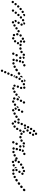

<svg xmlns="http://www.w3.org/2000/svg" viewBox="1787 -2425 906 4576"><g transform="rotate(90 2240.0 -137.0)"><path d="M15 -11Q6 -18 -5 -15Q-16 -13 -23 -4V-3Q-29 6 -27 18Q-25 29 -15 35Q-6 41 6 39Q17 37 23 27Q30 17 27 6Q25 -5 15 -11ZM221 -15Q212 -22 200 -21Q189 -19 182 -10V-9Q175 0 177 11Q178 22 188 29Q197 36 208 34Q219 33 226 23Q233 14 232 3Q230 -9 221 -15ZM511 4Q511 -2 508 -7Q505 -11 501 -15Q497 -18 491 -20Q486 -21 481 -21H480Q469 -19 462 -10Q455 -1 456 10Q457 15 459 20Q462 25 466 28Q471 32 476 33Q481 35 487 34Q498 33 505 24Q513 15 511 4ZM586 -24Q587 -29 586 -34Q585 -40 582 -44Q578 -49 574 -52Q569 -55 564 -56Q559 -57 553 -56Q548 -55 543 -52Q538 -49 535 -44Q532 -40 531 -34Q530 -29 531 -24Q532 -18 535 -14Q542 -4 553 -2Q564 0 573 -6H574Q578 -9 581 -14Q584 -18 586 -24ZM68 -77Q59 -84 48 -83Q37 -82 30 -73L29 -72Q22 -64 23 -52Q24 -41 33 -34Q42 -26 53 -28Q64 -29 72 -37V-38Q79 -47 78 -58Q77 -69 68 -77ZM431 -41Q428 -46 427 -51Q427 -57 428 -62Q432 -73 442 -79Q452 -84 462 -81Q468 -80 472 -76Q476 -73 479 -68Q482 -63 482 -58Q483 -52 481 -47Q481 -46 480 -45Q480 -44 480 -43Q479 -43 478 -43Q468 -42 460 -37Q453 -33 447 -28Q447 -28 447 -28Q447 -28 447 -28Q442 -29 437 -33Q433 -36 431 -41ZM283 -62Q282 -68 280 -73Q277 -77 273 -81Q264 -88 252 -87Q241 -85 234 -77V-76Q227 -67 228 -56Q229 -45 238 -38Q247 -30 258 -32Q269 -33 277 -42Q280 -46 282 -52Q283 -57 283 -62ZM650 -93Q646 -97 642 -100Q637 -103 632 -104Q626 -105 621 -104Q616 -103 611 -100V-99Q602 -93 600 -82Q598 -70 604 -61Q607 -56 612 -54Q616 -51 622 -50Q627 -49 633 -50Q638 -51 642 -54H643Q652 -61 654 -72Q656 -83 650 -93ZM134 -119Q134 -124 131 -129Q129 -134 125 -138Q117 -146 106 -146Q94 -145 86 -137Q78 -128 78 -117Q79 -106 87 -98Q91 -94 96 -92Q101 -90 106 -90Q112 -90 117 -93Q122 -95 126 -99Q130 -103 132 -108Q134 -113 134 -119ZM337 -125Q336 -130 334 -135Q332 -140 328 -144Q319 -151 308 -151Q296 -150 289 -141H288Q285 -137 283 -132Q281 -127 282 -121Q282 -116 284 -111Q287 -106 291 -102Q299 -95 310 -95Q322 -96 329 -104L330 -105Q333 -109 335 -114Q337 -119 337 -125ZM480 -104Q489 -98 500 -100Q511 -102 518 -112Q524 -122 522 -133Q520 -144 510 -150Q501 -157 489 -154Q478 -152 472 -143V-142Q465 -133 468 -121Q470 -110 480 -104ZM188 -194Q181 -202 169 -203Q158 -204 149 -197V-196Q140 -189 139 -178Q138 -166 146 -158Q153 -149 164 -148Q176 -147 184 -155H185Q193 -162 194 -174Q195 -185 188 -194ZM388 -202Q384 -206 379 -208Q374 -210 368 -210Q363 -211 358 -209Q353 -207 349 -203H348Q340 -195 340 -184Q339 -172 347 -164Q351 -160 356 -158Q361 -155 366 -155Q372 -155 377 -157Q382 -159 386 -162V-163Q395 -171 395 -182Q395 -193 388 -202ZM512 -191Q513 -185 517 -181Q520 -177 525 -174Q535 -169 546 -172Q557 -175 562 -185V-186Q565 -190 565 -196Q566 -201 564 -207Q563 -212 559 -216Q556 -220 551 -223Q541 -228 530 -225Q519 -222 514 -212V-211Q511 -207 511 -201Q510 -196 512 -191ZM259 -238Q254 -248 243 -251Q232 -254 222 -248H221Q211 -243 208 -232Q205 -221 211 -211Q216 -201 227 -198Q238 -195 248 -200L249 -201Q259 -206 262 -217Q265 -228 259 -238ZM460 -228Q461 -233 460 -238Q460 -244 457 -248Q451 -258 440 -261Q429 -264 419 -258L418 -257Q414 -255 411 -250Q407 -246 406 -241Q405 -235 406 -230Q406 -224 409 -220Q415 -210 426 -207Q437 -205 447 -210V-211Q452 -213 455 -218Q459 -222 460 -228ZM284 -252Q283 -263 289 -272Q296 -282 307 -283L308 -284Q319 -285 328 -279Q338 -272 339 -261Q340 -258 340 -256Q340 -254 339 -251Q330 -250 322 -246Q312 -241 306 -233Q304 -232 303 -230Q301 -231 299 -232Q297 -233 296 -234Q291 -237 288 -242Q285 -246 284 -252ZM514 -284H515Q520 -283 525 -280Q530 -278 533 -274Q537 -270 538 -264Q540 -259 539 -254Q539 -252 539 -251Q539 -250 539 -249Q531 -249 524 -247Q514 -244 506 -237Q503 -234 500 -231Q492 -235 488 -242Q483 -250 484 -259Q485 -270 494 -277Q503 -285 514 -284Z M893 -6Q891 -11 888 -16Q885 -20 880 -23Q875 -25 870 -26Q864 -27 859 -25H858Q847 -22 841 -12Q836 -2 839 9Q840 14 843 18Q847 23 852 25Q856 28 862 29Q867 29 872 28H873Q884 25 890 15Q896 5 893 -6ZM807 3Q811 -1 813 -6Q815 -11 815 -16Q816 -22 814 -27Q812 -32 808 -36H807Q799 -45 788 -45Q777 -45 768 -37Q760 -29 760 -18Q760 -7 767 2H768Q776 11 787 11Q799 11 807 3ZM955 -63Q952 -67 946 -69Q941 -71 936 -71Q930 -71 925 -69Q920 -67 917 -63L916 -62Q908 -54 908 -43Q908 -31 917 -23Q921 -19 926 -17Q931 -15 936 -15Q942 -16 947 -18Q952 -20 956 -24V-25Q964 -33 964 -44Q964 -55 955 -63ZM655 -73Q656 -78 655 -83Q653 -89 650 -93Q644 -103 633 -105Q621 -107 612 -100H611Q607 -96 604 -92Q601 -87 600 -82Q599 -77 600 -71Q601 -66 604 -61Q608 -57 612 -54Q617 -51 622 -50Q627 -49 633 -50Q638 -51 643 -54V-55Q648 -58 651 -63Q654 -67 655 -73ZM765 -68Q776 -67 785 -74Q794 -81 796 -92V-93Q797 -104 790 -113Q783 -122 772 -124Q761 -125 752 -118Q743 -111 741 -100V-99Q740 -88 746 -79Q753 -70 765 -68ZM1006 -126Q1004 -127 1001 -128Q992 -133 985 -141Q985 -141 984 -141Q981 -142 978 -141Q974 -141 971 -139Q966 -137 962 -133Q958 -129 956 -124V-123Q952 -113 956 -102Q961 -92 971 -88Q976 -86 982 -86Q987 -86 992 -88Q997 -90 1001 -94Q1005 -98 1007 -103V-104Q1010 -109 1009 -115Q1009 -121 1006 -126ZM718 -143Q712 -152 701 -154Q689 -156 680 -149L679 -148Q670 -142 668 -131Q666 -119 673 -110Q676 -106 681 -103Q686 -100 691 -99Q696 -98 702 -99Q707 -101 711 -104H712Q721 -111 723 -122Q725 -134 718 -143ZM1108 -144Q1119 -144 1127 -152Q1135 -160 1135 -171Q1135 -182 1127 -190Q1119 -198 1108 -199H1107Q1095 -199 1087 -190Q1079 -182 1079 -171Q1079 -166 1081 -161Q1083 -155 1087 -152Q1091 -148 1096 -146Q1101 -144 1107 -144ZM1051 -172Q1052 -183 1044 -192Q1037 -200 1025 -201H1024Q1019 -201 1014 -200Q1009 -198 1004 -194Q1000 -191 998 -186Q995 -181 995 -175Q995 -170 997 -165Q998 -160 1002 -155Q1005 -151 1010 -149Q1015 -147 1021 -146H1022Q1033 -145 1042 -153Q1050 -160 1051 -172ZM782 -151Q792 -145 803 -147Q814 -150 820 -159L821 -160Q827 -170 824 -181Q822 -192 812 -198Q803 -204 792 -202Q780 -199 774 -190V-189Q768 -179 770 -168Q773 -157 782 -151ZM955 -161Q959 -164 962 -168Q966 -173 967 -178Q969 -189 963 -199Q957 -209 946 -211H945Q940 -212 934 -212Q929 -211 924 -208Q920 -205 917 -200Q913 -196 912 -190Q910 -179 916 -170Q922 -160 933 -158L934 -157Q939 -156 945 -157Q950 -158 955 -161ZM855 -209Q859 -205 864 -203Q869 -201 874 -201Q886 -201 894 -208Q902 -216 903 -228Q903 -233 901 -238Q899 -243 896 -247Q892 -252 887 -254Q882 -256 877 -257Q871 -257 866 -255Q861 -253 857 -250Q853 -246 850 -241Q848 -236 848 -231Q848 -230 848 -229Q847 -224 849 -218Q851 -213 855 -209ZM915 -259Q915 -260 916 -262Q916 -264 916 -265Q919 -276 929 -282Q939 -287 950 -284H951Q962 -281 968 -271Q973 -262 970 -251Q969 -245 966 -241Q962 -237 957 -234Q957 -233 956 -233Q955 -233 954 -232Q952 -233 951 -233H950Q941 -235 931 -234Q931 -234 930 -234Q929 -234 927 -235Q926 -236 924 -238Q924 -241 923 -245Q920 -252 915 -259Z M1220 25Q1225 27 1230 27Q1236 28 1241 26Q1246 24 1250 20Q1254 16 1256 11L1257 10Q1262 -1 1258 -11Q1254 -22 1243 -27Q1238 -29 1233 -29Q1227 -29 1222 -27Q1217 -26 1213 -22Q1209 -18 1207 -13L1206 -11Q1201 -1 1205 10Q1209 20 1220 25ZM1490 -11Q1489 -16 1486 -20Q1483 -25 1478 -28Q1474 -31 1468 -32Q1463 -33 1457 -32L1456 -31Q1445 -29 1439 -20Q1433 -10 1435 1Q1436 6 1439 11Q1442 15 1447 18Q1451 21 1457 22Q1462 23 1468 22H1469Q1480 20 1486 10Q1492 1 1490 -11ZM1403 7Q1406 2 1407 -3Q1408 -8 1406 -14Q1405 -19 1402 -23Q1399 -28 1394 -31Q1385 -37 1373 -35Q1362 -33 1356 -24Q1353 -19 1352 -14Q1350 -8 1351 -3Q1352 2 1355 7Q1358 11 1363 15Q1364 15 1365 16Q1375 22 1386 19Q1397 17 1403 7ZM1569 -25Q1571 -30 1571 -35Q1570 -41 1568 -46Q1563 -56 1552 -59Q1541 -63 1531 -58H1530Q1525 -55 1521 -51Q1518 -47 1516 -42Q1514 -37 1514 -31Q1515 -26 1517 -21Q1522 -11 1533 -7Q1544 -3 1554 -8L1555 -9Q1560 -11 1564 -15Q1567 -19 1569 -25ZM1643 -72Q1644 -78 1643 -83Q1642 -88 1638 -93Q1635 -97 1631 -100Q1626 -103 1621 -104Q1615 -105 1610 -104Q1605 -103 1600 -99H1599Q1590 -92 1588 -81Q1586 -70 1593 -61Q1599 -51 1610 -49Q1622 -47 1631 -54L1632 -55Q1636 -58 1639 -62Q1642 -67 1643 -72ZM1241 -69Q1243 -64 1247 -60Q1251 -56 1255 -54Q1266 -49 1277 -53Q1287 -57 1292 -68L1293 -70Q1295 -75 1295 -80Q1296 -86 1294 -91Q1292 -96 1288 -100Q1284 -104 1279 -106Q1269 -111 1258 -107Q1248 -103 1243 -92L1242 -90Q1240 -85 1239 -80Q1239 -74 1241 -69ZM1368 -95V-97Q1370 -102 1374 -105Q1378 -109 1384 -111Q1389 -113 1394 -113Q1400 -113 1405 -110Q1415 -106 1419 -95Q1423 -84 1418 -74V-73Q1416 -68 1412 -64Q1408 -60 1402 -58Q1399 -57 1396 -57Q1393 -56 1390 -57Q1390 -57 1390 -57Q1388 -57 1386 -58Q1385 -58 1383 -58Q1382 -59 1381 -59Q1371 -64 1367 -74Q1363 -85 1368 -95ZM1434 -144Q1442 -153 1441 -164Q1440 -175 1431 -183Q1430 -183 1429 -184Q1420 -191 1408 -189Q1397 -188 1390 -179Q1383 -170 1385 -158Q1387 -147 1396 -140Q1400 -137 1405 -135Q1410 -134 1416 -134Q1421 -135 1426 -137Q1431 -140 1434 -144ZM1357 -173Q1355 -184 1346 -191Q1336 -197 1325 -195H1324Q1313 -192 1306 -183Q1300 -174 1302 -162Q1304 -151 1314 -145Q1323 -139 1334 -141H1336Q1347 -143 1353 -153Q1359 -162 1357 -173ZM1138 -171Q1138 -183 1130 -191Q1122 -199 1110 -199L1108 -198Q1096 -198 1088 -190Q1080 -182 1081 -171Q1081 -159 1089 -151Q1097 -143 1108 -144H1111Q1122 -144 1130 -152Q1138 -160 1138 -171ZM1214 -214Q1208 -223 1196 -225Q1185 -227 1176 -220L1174 -219Q1170 -216 1167 -211Q1164 -206 1163 -201Q1162 -196 1163 -190Q1164 -185 1167 -180Q1174 -171 1185 -169Q1196 -167 1206 -174L1208 -175Q1217 -182 1219 -193Q1221 -204 1214 -214ZM1444 -201Q1444 -201 1444 -201Q1444 -201 1444 -201L1445 -202Q1456 -207 1459 -218Q1463 -228 1458 -239Q1452 -249 1442 -252Q1431 -256 1421 -251L1419 -250Q1409 -245 1406 -234Q1402 -223 1407 -213Q1407 -213 1408 -213Q1408 -212 1408 -212Q1417 -213 1425 -211Q1435 -208 1442 -202Q1443 -202 1444 -201ZM1302 -241Q1302 -241 1302 -242Q1301 -253 1309 -262Q1316 -270 1328 -271Q1339 -271 1348 -263Q1356 -256 1357 -244Q1357 -243 1357 -241Q1357 -240 1357 -239Q1357 -239 1357 -238Q1355 -238 1352 -238Q1343 -237 1334 -232H1333Q1325 -228 1318 -220Q1317 -219 1316 -217Q1309 -221 1305 -227Q1302 -233 1302 -241ZM1273 -229Q1272 -229 1272 -228Q1262 -222 1251 -225Q1240 -227 1234 -237Q1228 -247 1230 -258Q1233 -269 1243 -275Q1244 -276 1245 -276Q1255 -282 1266 -279Q1277 -276 1283 -267Q1283 -266 1284 -266Q1284 -265 1284 -265Q1283 -262 1282 -259Q1279 -250 1279 -241Q1279 -238 1280 -234Q1278 -233 1277 -231Q1275 -230 1273 -229ZM1482 -273Q1480 -267 1480 -262Q1481 -256 1483 -252Q1488 -241 1499 -238Q1510 -234 1520 -239L1521 -240Q1532 -245 1535 -256Q1539 -267 1534 -277Q1528 -287 1518 -291Q1507 -294 1497 -289L1495 -288Q1491 -286 1487 -282Q1483 -278 1482 -273Z M1612 278Q1614 283 1618 287Q1622 291 1627 293Q1637 298 1648 294Q1658 290 1663 279Q1665 274 1666 269Q1666 263 1664 258Q1662 253 1658 249Q1654 245 1649 243Q1644 241 1639 240Q1633 240 1628 242Q1623 244 1619 248Q1615 252 1613 257Q1611 262 1611 267Q1610 273 1612 278ZM1661 217Q1666 220 1671 220Q1677 220 1682 218Q1687 216 1691 212Q1695 208 1697 203Q1702 193 1698 182Q1694 171 1683 167Q1678 165 1673 164Q1667 164 1662 166Q1657 168 1653 172Q1649 176 1647 181Q1642 191 1646 202Q1650 213 1661 217ZM1680 126Q1682 131 1686 135Q1690 139 1695 141Q1705 146 1716 142Q1726 138 1731 127Q1736 117 1732 106Q1728 95 1717 91Q1707 86 1696 90Q1686 94 1681 105Q1679 110 1678 115Q1678 121 1680 126ZM1729 65Q1739 70 1750 66Q1760 62 1765 51Q1770 41 1766 30Q1762 19 1751 15Q1746 12 1741 12Q1735 12 1730 14Q1725 16 1721 20Q1717 24 1715 29Q1710 39 1714 50Q1718 61 1729 65ZM2083 15Q2086 11 2088 5Q2089 0 2089 -5Q2087 -17 2078 -24Q2069 -31 2058 -29Q2052 -29 2047 -26Q2043 -23 2039 -19Q2036 -15 2034 -9Q2033 -4 2034 1Q2035 13 2044 20Q2053 27 2064 25H2065Q2070 25 2075 22Q2080 19 2083 15ZM2163 -43Q2157 -53 2146 -56Q2135 -59 2126 -53H2125Q2120 -50 2117 -45Q2114 -41 2113 -36Q2111 -30 2112 -25Q2113 -20 2116 -15Q2118 -10 2123 -7Q2127 -4 2133 -2Q2138 -1 2143 -2Q2149 -3 2153 -5L2154 -6Q2164 -11 2166 -22Q2169 -34 2163 -43ZM1968 -29Q1968 -35 1970 -40Q1972 -45 1976 -49Q1980 -53 1985 -55Q1990 -57 1996 -57Q2006 -57 2013 -51Q2021 -44 2023 -34Q2022 -34 2022 -33Q2015 -25 2013 -15Q2012 -10 2011 -6Q2008 -4 2004 -3Q2000 -2 1996 -2Q1985 -1 1977 -9Q1969 -17 1968 -29ZM1763 -11Q1773 -6 1784 -10Q1794 -14 1799 -25Q1799 -26 1800 -26Q1800 -27 1800 -28Q1796 -27 1792 -27Q1783 -27 1774 -30Q1765 -34 1758 -40Q1753 -45 1750 -50Q1750 -49 1749 -49Q1749 -48 1749 -48V-47Q1744 -37 1748 -26Q1752 -15 1763 -11ZM2235 -72Q2236 -78 2235 -83Q2234 -88 2230 -93Q2224 -102 2213 -104Q2201 -106 2192 -99Q2187 -96 2184 -91Q2181 -87 2181 -81Q2180 -76 2181 -71Q2182 -65 2185 -61Q2192 -52 2203 -50Q2214 -48 2223 -54L2224 -55Q2228 -58 2231 -62Q2234 -67 2235 -72ZM1646 -98Q1643 -103 1639 -106Q1634 -108 1629 -109Q1623 -110 1618 -109Q1613 -108 1608 -105L1600 -100Q1591 -93 1589 -82Q1587 -71 1593 -61Q1597 -57 1601 -54Q1606 -51 1611 -50Q1616 -49 1622 -50Q1627 -51 1632 -54L1639 -60Q1649 -66 1651 -78Q1653 -89 1646 -98ZM1802 -103Q1791 -107 1781 -103Q1771 -98 1767 -87H1766Q1764 -82 1765 -76Q1765 -71 1767 -66Q1769 -61 1773 -57Q1777 -53 1782 -51Q1793 -47 1803 -52Q1814 -56 1818 -67V-68Q1822 -78 1817 -89Q1813 -99 1802 -103ZM2007 -84Q2012 -82 2018 -82Q2023 -82 2028 -84Q2033 -86 2037 -90Q2041 -94 2043 -99V-100Q2047 -110 2043 -121Q2038 -131 2027 -135Q2022 -137 2017 -137Q2011 -137 2006 -135Q2001 -133 1998 -129Q1994 -125 1992 -120V-119Q1988 -109 1992 -98Q1997 -88 2007 -84ZM1731 -154Q1725 -164 1713 -166Q1702 -168 1693 -162L1685 -157Q1675 -151 1673 -139Q1671 -128 1677 -119Q1680 -114 1685 -111Q1689 -108 1694 -107Q1700 -106 1705 -107Q1711 -108 1715 -111L1723 -116Q1733 -122 1735 -134Q1737 -145 1731 -154ZM1846 -174Q1837 -180 1826 -178Q1814 -176 1808 -167V-166Q1801 -157 1803 -146Q1806 -135 1815 -128Q1819 -125 1825 -124Q1830 -123 1836 -124Q1841 -125 1846 -128Q1850 -131 1853 -135V-136Q1860 -145 1858 -156Q1856 -168 1846 -174ZM2039 -161Q2049 -158 2060 -163Q2070 -168 2073 -179H2074Q2077 -190 2072 -200Q2067 -210 2056 -214Q2045 -217 2035 -212Q2025 -207 2021 -196Q2018 -185 2023 -175Q2028 -165 2039 -161ZM1789 -179Q1791 -181 1792 -183Q1792 -187 1792 -190Q1792 -200 1796 -208V-209Q1799 -215 1803 -220Q1797 -223 1790 -222Q1783 -222 1777 -218L1769 -212Q1760 -206 1758 -195Q1756 -184 1762 -174Q1765 -169 1771 -166Q1776 -163 1782 -162Q1784 -171 1789 -179ZM1904 -191V-192Q1913 -199 1914 -210Q1915 -221 1908 -230Q1901 -239 1889 -240Q1878 -241 1869 -234Q1860 -227 1859 -215Q1858 -204 1865 -195Q1872 -186 1884 -185Q1895 -184 1904 -191ZM1985 -262Q1981 -273 1971 -278Q1961 -283 1950 -279Q1939 -276 1934 -265Q1929 -255 1933 -244Q1934 -239 1938 -235Q1941 -231 1946 -229Q1951 -226 1957 -226Q1962 -225 1967 -227H1968Q1979 -231 1984 -241Q1989 -251 1985 -262ZM2032 -236V-237Q2021 -240 2016 -250Q2011 -261 2015 -271Q2018 -282 2028 -287Q2039 -292 2049 -289H2050Q2061 -285 2066 -275Q2071 -265 2067 -254Q2065 -248 2062 -244Q2058 -240 2052 -237Q2048 -238 2045 -238Q2039 -237 2034 -236Q2034 -236 2033 -236Q2033 -236 2032 -236ZM1851 -275V-276Q1856 -286 1866 -290Q1877 -294 1887 -290Q1892 -287 1896 -283Q1900 -279 1902 -274Q1903 -271 1903 -267Q1904 -264 1903 -260Q1898 -262 1892 -263Q1881 -264 1871 -260Q1862 -258 1855 -252V-251Q1854 -250 1853 -249Q1849 -255 1848 -262Q1848 -269 1851 -275Z M2607 -5Q2606 -11 2603 -15Q2600 -20 2595 -22Q2590 -25 2585 -26Q2580 -27 2574 -26L2572 -25Q2561 -23 2555 -13Q2549 -3 2552 8Q2553 13 2557 18Q2560 22 2565 25Q2569 28 2575 29Q2580 29 2585 28H2587Q2598 25 2604 15Q2610 6 2607 -5ZM2398 14Q2400 9 2401 3Q2402 -2 2400 -7Q2397 -18 2386 -24Q2376 -29 2366 -26L2364 -25Q2359 -23 2354 -20Q2350 -17 2348 -12Q2345 -7 2344 -1Q2344 4 2346 9Q2349 20 2359 25Q2369 31 2380 27H2382Q2387 25 2391 22Q2395 18 2398 14ZM2285 2Q2281 -1 2277 -5Q2274 -10 2273 -15Q2272 -16 2272 -18Q2269 -29 2276 -39Q2282 -48 2293 -51Q2304 -53 2314 -47Q2323 -40 2326 -29Q2326 -29 2326 -29Q2326 -27 2326 -24Q2327 -22 2327 -20Q2324 -14 2323 -8Q2320 -3 2316 0Q2311 3 2306 5Q2301 6 2295 5Q2290 5 2285 2ZM2684 -45Q2682 -50 2678 -53Q2674 -57 2668 -58Q2663 -60 2658 -60Q2652 -59 2647 -57L2646 -56Q2636 -51 2632 -40Q2629 -29 2634 -19Q2636 -14 2641 -10Q2645 -7 2650 -5Q2655 -3 2661 -4Q2666 -4 2671 -7L2673 -8Q2683 -13 2686 -24Q2690 -35 2684 -45ZM2475 -38Q2476 -44 2475 -49Q2473 -54 2470 -59Q2463 -68 2452 -69Q2440 -71 2431 -64L2430 -63Q2425 -60 2423 -55Q2420 -50 2419 -45Q2418 -39 2420 -34Q2421 -29 2425 -24Q2432 -15 2443 -14Q2454 -12 2463 -19L2465 -20Q2469 -24 2472 -28Q2474 -33 2475 -38ZM2520 -39Q2517 -43 2516 -49Q2515 -54 2516 -59V-61Q2518 -72 2528 -78Q2538 -85 2549 -82Q2554 -81 2559 -78Q2563 -75 2566 -70Q2569 -66 2570 -60Q2571 -55 2570 -50V-48Q2570 -48 2570 -48Q2570 -48 2570 -48Q2569 -48 2569 -48L2567 -47Q2558 -45 2550 -40Q2543 -34 2537 -27Q2537 -27 2537 -27Q2537 -27 2537 -27Q2532 -28 2527 -31Q2523 -34 2520 -39ZM2757 -92Q2750 -101 2739 -103Q2728 -105 2718 -99L2717 -98Q2712 -95 2709 -90Q2706 -85 2705 -80Q2704 -75 2706 -69Q2707 -64 2710 -60Q2713 -55 2718 -52Q2722 -49 2728 -48Q2733 -47 2738 -48Q2744 -49 2748 -53L2750 -54Q2759 -60 2761 -71Q2763 -83 2757 -92ZM2236 -73Q2237 -78 2235 -84Q2234 -89 2231 -94Q2225 -103 2213 -105Q2202 -107 2193 -101L2191 -100Q2187 -97 2184 -92Q2181 -87 2180 -82Q2179 -77 2180 -71Q2181 -66 2184 -61Q2191 -52 2202 -50Q2213 -48 2223 -54L2224 -55Q2229 -58 2232 -63Q2235 -68 2236 -73ZM2484 -98Q2484 -103 2486 -108Q2488 -113 2492 -117L2494 -119Q2499 -124 2507 -126Q2515 -127 2523 -124Q2523 -121 2525 -117Q2527 -110 2532 -104Q2523 -102 2516 -97Q2507 -92 2501 -83Q2499 -79 2497 -74Q2495 -75 2494 -76Q2493 -77 2492 -78Q2488 -82 2486 -87Q2484 -92 2484 -98ZM2307 -80Q2317 -75 2328 -80Q2338 -84 2342 -95L2343 -97Q2345 -102 2345 -107Q2345 -113 2343 -118Q2341 -123 2337 -126Q2333 -130 2328 -132Q2317 -137 2307 -132Q2296 -128 2292 -117L2291 -115Q2287 -105 2292 -94Q2296 -84 2307 -80ZM2295 -151Q2287 -158 2277 -158Q2267 -158 2259 -151L2258 -150Q2249 -143 2248 -132Q2247 -120 2254 -112Q2257 -109 2260 -106Q2263 -104 2267 -103Q2267 -104 2267 -105Q2267 -115 2271 -124V-125Q2275 -134 2281 -141Q2287 -147 2295 -151ZM2560 -110Q2570 -105 2581 -109Q2592 -113 2597 -123V-125Q2600 -130 2600 -135Q2600 -140 2598 -146Q2596 -151 2593 -155Q2589 -159 2584 -161Q2574 -166 2563 -162Q2552 -158 2548 -148L2547 -146Q2542 -136 2546 -125Q2550 -114 2560 -110ZM2341 -159Q2351 -153 2362 -157Q2373 -160 2378 -170L2379 -172Q2384 -182 2381 -193Q2377 -204 2367 -209Q2357 -214 2346 -211Q2335 -208 2330 -197L2329 -196Q2324 -186 2327 -175Q2331 -164 2341 -159ZM2586 -206Q2586 -200 2589 -196Q2592 -191 2597 -188Q2606 -181 2617 -183Q2628 -185 2635 -194L2636 -195Q2639 -200 2641 -205Q2642 -210 2641 -216Q2640 -221 2637 -226Q2634 -231 2630 -234Q2621 -240 2610 -239Q2598 -237 2592 -228L2591 -226Q2587 -222 2586 -216Q2585 -211 2586 -206ZM2410 -278Q2401 -285 2390 -283Q2379 -281 2372 -272L2371 -270Q2368 -266 2366 -261Q2365 -255 2366 -250Q2367 -245 2370 -240Q2373 -235 2377 -232Q2386 -225 2398 -227Q2409 -229 2416 -238L2417 -240Q2423 -249 2421 -260Q2420 -272 2410 -278Z M2924 5Q2923 -1 2920 -5Q2917 -10 2912 -13Q2908 -16 2902 -17Q2897 -18 2892 -17H2891Q2880 -14 2873 -5Q2867 4 2869 16Q2870 21 2873 26Q2876 30 2881 33Q2885 36 2891 37Q2896 38 2902 37Q2914 35 2920 25Q2926 16 2924 5ZM2997 -30Q2997 -35 2995 -40Q2993 -46 2990 -50Q2986 -54 2981 -56Q2976 -59 2971 -59Q2965 -59 2960 -58Q2955 -56 2951 -52H2950Q2942 -44 2941 -33Q2940 -21 2948 -13Q2952 -9 2956 -6Q2961 -4 2967 -4Q2972 -3 2977 -5Q2983 -7 2987 -10V-11Q2991 -15 2994 -19Q2996 -24 2997 -30ZM2824 -47Q2825 -59 2834 -66Q2843 -73 2854 -72Q2865 -71 2872 -62Q2880 -53 2879 -42L2878 -41Q2878 -40 2878 -39Q2878 -37 2878 -36Q2873 -34 2869 -32Q2860 -26 2855 -18Q2854 -17 2854 -16Q2853 -16 2851 -16Q2850 -16 2848 -16Q2837 -18 2830 -26Q2823 -35 2824 -47ZM2757 -93Q2751 -103 2739 -105Q2728 -107 2719 -100H2718Q2709 -93 2707 -82Q2705 -71 2711 -61Q2718 -52 2729 -50Q2740 -48 2750 -54V-55Q2760 -61 2762 -73Q2764 -84 2757 -93ZM3051 -100Q3050 -105 3048 -110Q3045 -114 3040 -117Q3031 -124 3020 -122Q3008 -120 3002 -110H3001Q2998 -105 2997 -100Q2996 -95 2997 -89Q2998 -84 3001 -79Q3004 -75 3008 -71Q3018 -65 3029 -67Q3040 -69 3047 -78V-79Q3050 -83 3051 -89Q3052 -94 3051 -100ZM2865 -99Q2876 -94 2886 -99Q2897 -104 2901 -114V-115Q2905 -126 2901 -136Q2896 -147 2885 -151Q2875 -155 2864 -150Q2854 -145 2850 -135L2849 -134Q2845 -123 2850 -113Q2855 -103 2865 -99ZM2819 -104Q2809 -97 2798 -99Q2787 -100 2780 -110Q2774 -119 2775 -130Q2777 -141 2786 -148H2787Q2791 -152 2797 -153Q2802 -154 2807 -153Q2813 -153 2817 -150Q2822 -147 2825 -142Q2826 -142 2826 -141Q2827 -140 2827 -139Q2825 -132 2825 -124Q2825 -118 2827 -112Q2825 -110 2823 -108Q2822 -106 2819 -104ZM3076 -193Q3066 -198 3055 -194Q3045 -190 3040 -179V-178Q3035 -168 3039 -157Q3043 -147 3054 -142Q3064 -138 3075 -142Q3085 -146 3090 -156V-157Q3095 -167 3091 -178Q3087 -189 3076 -193ZM3239 -151Q3243 -155 3245 -160Q3247 -165 3247 -171Q3247 -182 3239 -190Q3231 -198 3220 -199H3219Q3208 -199 3200 -191Q3191 -183 3191 -171Q3191 -160 3199 -152Q3207 -144 3219 -144H3220Q3225 -143 3230 -146Q3235 -148 3239 -151ZM3163 -179Q3166 -184 3167 -189Q3169 -195 3168 -200Q3167 -205 3164 -210Q3161 -215 3157 -218H3156Q3147 -225 3136 -223Q3125 -222 3118 -212Q3115 -208 3113 -203Q3112 -197 3113 -192Q3114 -186 3117 -182Q3119 -177 3124 -174L3125 -173Q3134 -167 3145 -168Q3156 -170 3163 -179ZM2896 -177Q2907 -172 2917 -176Q2928 -180 2933 -191Q2938 -202 2934 -212Q2929 -223 2919 -228Q2909 -232 2898 -228Q2887 -224 2883 -214L2882 -213Q2878 -203 2882 -192Q2886 -181 2896 -177ZM3068 -233Q3066 -237 3065 -243Q3064 -248 3065 -253L3066 -254Q3067 -260 3070 -264Q3073 -268 3078 -271Q3083 -274 3088 -275Q3094 -276 3099 -274Q3104 -273 3109 -270Q3113 -266 3116 -262Q3119 -257 3119 -252Q3120 -247 3119 -241Q3116 -240 3113 -238Q3105 -233 3100 -226Q3098 -223 3096 -220Q3093 -219 3091 -219Q3088 -219 3085 -220Q3080 -221 3076 -225Q3071 -228 3068 -233ZM2917 -269Q2919 -264 2923 -260Q2926 -256 2931 -253Q2936 -251 2942 -250Q2947 -250 2952 -252Q2957 -254 2961 -257Q2966 -261 2968 -266Q2971 -271 2971 -277Q2972 -282 2970 -287Q2968 -293 2964 -297Q2961 -301 2956 -303Q2946 -308 2935 -305Q2924 -301 2919 -291V-290Q2916 -285 2916 -280Q2916 -274 2917 -269ZM3015 -306Q3019 -304 3022 -301Q3029 -292 3028 -281Q3028 -270 3019 -262H3018Q3012 -256 3004 -255Q2996 -254 2989 -257Q2993 -265 2994 -274Q2994 -285 2991 -295Q2990 -299 2988 -303Q2992 -303 2996 -304Q3002 -306 3008 -309Q3012 -308 3015 -306ZM3082 -359Q3074 -367 3063 -367Q3051 -368 3043 -360V-359Q3035 -351 3035 -340Q3034 -328 3042 -320Q3050 -312 3062 -312Q3073 -312 3081 -320H3082Q3090 -328 3090 -340Q3090 -351 3082 -359ZM2956 -345Q2957 -340 2961 -335Q2964 -331 2969 -328Q2979 -323 2990 -326Q3001 -329 3006 -339L3007 -340Q3012 -350 3009 -361Q3006 -372 2996 -377Q2986 -383 2975 -380Q2964 -376 2959 -366H2958Q2956 -361 2955 -356Q2954 -350 2956 -345ZM3137 -423Q3128 -430 3117 -429Q3105 -428 3098 -419Q3090 -410 3092 -398Q3093 -387 3102 -380Q3111 -373 3122 -374Q3133 -375 3140 -384L3141 -385Q3148 -393 3147 -405Q3146 -416 3137 -423ZM3010 -402Q3020 -396 3031 -398Q3042 -401 3048 -410L3049 -411Q3055 -421 3052 -432Q3050 -443 3040 -449Q3030 -455 3019 -453Q3008 -450 3002 -440Q2995 -430 2998 -419Q3001 -408 3010 -402ZM3172 -499Q3171 -500 3170 -500Q3168 -500 3167 -500Q3161 -496 3154 -494Q3149 -493 3143 -492Q3141 -490 3140 -488Q3138 -485 3137 -482Q3133 -471 3138 -461Q3143 -450 3154 -446Q3165 -443 3175 -448Q3185 -453 3189 -463V-464Q3193 -475 3188 -485Q3183 -495 3172 -499ZM3056 -472Q3065 -465 3076 -466Q3087 -468 3094 -476L3095 -477Q3098 -481 3100 -486Q3102 -492 3101 -497Q3101 -503 3098 -507Q3095 -512 3091 -516Q3082 -523 3071 -522Q3060 -521 3052 -512V-511Q3045 -502 3046 -491Q3047 -480 3056 -472ZM3121 -563Q3117 -559 3114 -554Q3112 -549 3111 -544Q3111 -533 3118 -524Q3126 -516 3137 -515Q3137 -515 3137 -515Q3143 -514 3148 -516Q3153 -518 3157 -521Q3161 -525 3164 -529Q3167 -534 3167 -540Q3168 -551 3161 -560Q3154 -569 3142 -570Q3141 -570 3141 -570Q3135 -570 3130 -568Q3125 -567 3121 -563Z M3332 25Q3337 27 3342 27Q3348 28 3353 26Q3358 24 3362 20Q3366 16 3368 11L3369 10Q3374 -1 3370 -11Q3366 -22 3355 -27Q3350 -29 3345 -29Q3339 -29 3334 -27Q3329 -26 3325 -22Q3321 -18 3319 -13L3318 -11Q3313 -1 3317 10Q3321 20 3332 25ZM3602 -11Q3601 -16 3598 -20Q3595 -25 3590 -28Q3586 -31 3580 -32Q3575 -33 3569 -32L3568 -31Q3557 -29 3551 -20Q3545 -10 3547 1Q3548 6 3551 11Q3554 15 3559 18Q3563 21 3569 22Q3574 23 3580 22H3581Q3592 20 3598 10Q3604 1 3602 -11ZM3515 7Q3518 2 3519 -3Q3520 -8 3518 -14Q3517 -19 3514 -23Q3511 -28 3506 -31Q3497 -37 3485 -35Q3474 -33 3468 -24Q3465 -19 3464 -14Q3462 -8 3463 -3Q3464 2 3467 7Q3470 11 3475 15Q3476 15 3477 16Q3487 22 3498 19Q3509 17 3515 7ZM3681 -25Q3683 -30 3683 -35Q3682 -41 3680 -46Q3675 -56 3664 -59Q3653 -63 3643 -58H3642Q3637 -55 3633 -51Q3630 -47 3628 -42Q3626 -37 3626 -31Q3627 -26 3629 -21Q3634 -11 3645 -7Q3656 -3 3666 -8L3667 -9Q3672 -11 3676 -15Q3679 -19 3681 -25ZM3755 -72Q3756 -78 3755 -83Q3754 -88 3750 -93Q3747 -97 3743 -100Q3738 -103 3733 -104Q3727 -105 3722 -104Q3717 -103 3712 -99H3711Q3702 -92 3700 -81Q3698 -70 3705 -61Q3711 -51 3722 -49Q3734 -47 3743 -54L3744 -55Q3748 -58 3751 -62Q3754 -67 3755 -72ZM3353 -69Q3355 -64 3359 -60Q3363 -56 3367 -54Q3378 -49 3389 -53Q3399 -57 3404 -68L3405 -70Q3407 -75 3407 -80Q3408 -86 3406 -91Q3404 -96 3400 -100Q3396 -104 3391 -106Q3381 -111 3370 -107Q3360 -103 3355 -92L3354 -90Q3352 -85 3351 -80Q3351 -74 3353 -69ZM3480 -95V-97Q3482 -102 3486 -105Q3490 -109 3496 -111Q3501 -113 3506 -113Q3512 -113 3517 -110Q3527 -106 3531 -95Q3535 -84 3530 -74V-73Q3528 -68 3524 -64Q3520 -60 3514 -58Q3511 -57 3508 -57Q3505 -56 3502 -57Q3502 -57 3502 -57Q3500 -57 3498 -58Q3497 -58 3495 -58Q3494 -59 3493 -59Q3483 -64 3479 -74Q3475 -85 3480 -95ZM3546 -144Q3554 -153 3553 -164Q3552 -175 3543 -183Q3542 -183 3541 -184Q3532 -191 3520 -189Q3509 -188 3502 -179Q3495 -170 3497 -158Q3499 -147 3508 -140Q3512 -137 3517 -135Q3522 -134 3528 -134Q3533 -135 3538 -137Q3543 -140 3546 -144ZM3469 -173Q3467 -184 3458 -191Q3448 -197 3437 -195H3436Q3425 -192 3418 -183Q3412 -174 3414 -162Q3416 -151 3426 -145Q3435 -139 3446 -141H3448Q3459 -143 3465 -153Q3471 -162 3469 -173ZM3250 -171Q3250 -183 3242 -191Q3234 -199 3222 -199L3220 -198Q3208 -198 3200 -190Q3192 -182 3193 -171Q3193 -159 3201 -151Q3209 -143 3220 -144H3223Q3234 -144 3242 -152Q3250 -160 3250 -171ZM3326 -214Q3320 -223 3308 -225Q3297 -227 3288 -220L3286 -219Q3282 -216 3279 -211Q3276 -206 3275 -201Q3274 -196 3275 -190Q3276 -185 3279 -180Q3286 -171 3297 -169Q3308 -167 3318 -174L3320 -175Q3329 -182 3331 -193Q3333 -204 3326 -214ZM3556 -201Q3556 -201 3556 -201Q3556 -201 3556 -201L3557 -202Q3568 -207 3571 -218Q3575 -228 3570 -239Q3564 -249 3554 -252Q3543 -256 3533 -251L3531 -250Q3521 -245 3518 -234Q3514 -223 3519 -213Q3519 -213 3520 -213Q3520 -212 3520 -212Q3529 -213 3537 -211Q3547 -208 3554 -202Q3555 -202 3556 -201ZM3414 -241Q3414 -241 3414 -242Q3413 -253 3421 -262Q3428 -270 3440 -271Q3451 -271 3460 -263Q3468 -256 3469 -244Q3469 -243 3469 -241Q3469 -240 3469 -239Q3469 -239 3469 -238Q3467 -238 3464 -238Q3455 -237 3446 -232H3445Q3437 -228 3430 -220Q3429 -219 3428 -217Q3421 -221 3417 -227Q3414 -233 3414 -241ZM3385 -229Q3384 -229 3384 -228Q3374 -222 3363 -225Q3352 -227 3346 -237Q3340 -247 3342 -258Q3345 -269 3355 -275Q3356 -276 3357 -276Q3367 -282 3378 -279Q3389 -276 3395 -267Q3395 -266 3396 -266Q3396 -265 3396 -265Q3395 -262 3394 -259Q3391 -250 3391 -241Q3391 -238 3392 -234Q3390 -233 3389 -231Q3387 -230 3385 -229ZM3594 -273Q3592 -267 3592 -262Q3593 -256 3595 -252Q3600 -241 3611 -238Q3622 -234 3632 -239L3633 -240Q3644 -245 3647 -256Q3651 -267 3646 -277Q3640 -287 3630 -291Q3619 -294 3609 -289L3607 -288Q3603 -286 3599 -282Q3595 -278 3594 -273Z M3838 10Q3840 -2 3833 -11Q3825 -19 3814 -21H3813Q3808 -21 3803 -20Q3797 -18 3793 -15Q3789 -11 3786 -6Q3784 -2 3783 4Q3782 15 3789 24Q3796 33 3807 34H3808Q3820 35 3828 28Q3837 21 3838 10ZM4034 11Q4036 6 4037 0Q4037 -5 4036 -10Q4034 -16 4030 -20Q4027 -24 4022 -26Q4022 -27 4022 -27Q4017 -29 4011 -30Q4006 -30 4001 -29Q3995 -27 3991 -24Q3987 -20 3984 -15Q3982 -10 3981 -5Q3981 0 3982 6Q3984 11 3987 15Q3991 19 3996 22Q3996 22 3997 23Q4007 28 4018 24Q4029 21 4034 11ZM4116 10Q4118 5 4119 0Q4120 -6 4118 -11Q4115 -22 4105 -27Q4095 -33 4084 -30Q4078 -28 4074 -25Q4070 -22 4067 -17Q4064 -12 4064 -7Q4063 -1 4065 4Q4068 15 4077 21Q4087 26 4098 23H4099Q4104 22 4109 18Q4113 15 4116 10ZM3917 -23Q3915 -28 3910 -32Q3906 -35 3901 -37Q3896 -39 3890 -38Q3885 -38 3880 -36L3879 -35Q3874 -33 3871 -29Q3867 -25 3865 -20Q3864 -14 3864 -9Q3864 -3 3867 1Q3869 6 3873 10Q3878 14 3883 15Q3888 17 3893 17Q3899 16 3904 14Q3915 9 3918 -2Q3922 -13 3917 -23ZM4195 -46Q4192 -51 4188 -55Q4184 -59 4179 -60Q4174 -62 4168 -62Q4163 -61 4158 -59H4157Q4147 -54 4143 -43Q4140 -32 4145 -22Q4147 -17 4151 -13Q4155 -10 4160 -8Q4166 -6 4171 -6Q4177 -7 4181 -9L4182 -10Q4192 -15 4196 -25Q4200 -36 4195 -46ZM3753 -40Q3750 -45 3749 -50Q3748 -55 3749 -61V-62Q3751 -73 3761 -79Q3770 -86 3781 -84Q3792 -82 3799 -72Q3805 -63 3803 -52V-51Q3803 -49 3802 -46Q3801 -44 3800 -42Q3798 -42 3797 -41Q3787 -39 3779 -32Q3777 -30 3775 -28Q3774 -28 3773 -29Q3772 -29 3771 -29Q3766 -30 3761 -33Q3757 -36 3753 -40ZM3933 -60Q3934 -65 3936 -70Q3939 -75 3943 -79Q3946 -81 3949 -83Q3951 -84 3954 -85Q3954 -83 3954 -80Q3953 -70 3956 -60Q3960 -50 3967 -42Q3969 -39 3973 -37Q3970 -34 3968 -31Q3960 -29 3953 -32Q3945 -34 3940 -40Q3936 -44 3935 -49Q3933 -55 3933 -60ZM4270 -72Q4271 -77 4269 -83Q4268 -88 4265 -92Q4259 -102 4247 -104Q4236 -106 4227 -99H4226Q4217 -92 4215 -81Q4213 -70 4219 -61Q4223 -56 4227 -53Q4232 -50 4237 -49Q4243 -48 4248 -49Q4253 -51 4258 -54Q4263 -57 4266 -62Q4269 -67 4270 -72ZM3747 -98Q3745 -100 3741 -102Q3737 -104 3734 -105Q3728 -106 3723 -104Q3717 -103 3713 -100H3712Q3703 -93 3701 -82Q3699 -71 3705 -61Q3709 -56 3715 -53Q3720 -50 3726 -50Q3725 -57 3727 -65V-66Q3729 -75 3734 -83Q3739 -92 3747 -98ZM3979 -88V-89Q3982 -94 3986 -97Q3990 -101 3995 -103Q4000 -105 4006 -104Q4011 -104 4016 -102Q4021 -99 4024 -95Q4028 -91 4030 -86Q4032 -81 4031 -75Q4031 -70 4029 -65L4028 -64Q4026 -60 4023 -57Q4020 -54 4016 -52Q4015 -52 4014 -52Q4004 -53 3994 -50Q3994 -50 3993 -51Q3992 -51 3991 -51Q3981 -56 3978 -67Q3974 -78 3979 -88ZM3795 -109Q3800 -106 3805 -104Q3810 -103 3815 -103Q3821 -104 3826 -106Q3831 -109 3834 -113L3835 -114Q3842 -123 3841 -134Q3839 -145 3831 -153Q3826 -156 3821 -158Q3816 -159 3810 -159Q3805 -158 3800 -155Q3795 -153 3792 -149L3791 -148Q3784 -139 3785 -128Q3786 -116 3795 -109ZM4020 -143Q4021 -137 4024 -133Q4027 -128 4032 -125Q4036 -122 4042 -121Q4047 -120 4052 -121Q4058 -122 4062 -125Q4067 -128 4070 -133V-134Q4077 -143 4074 -154Q4072 -165 4063 -172Q4053 -178 4042 -176Q4031 -174 4025 -164L4024 -163Q4021 -159 4020 -153Q4019 -148 4020 -143ZM3852 -171Q3859 -162 3870 -160Q3881 -158 3891 -165Q3900 -172 3902 -183Q3904 -194 3898 -204Q3891 -213 3880 -215Q3869 -217 3859 -210Q3849 -203 3847 -192Q3846 -181 3852 -171ZM4066 -212Q4068 -207 4071 -202Q4074 -198 4079 -195Q4088 -189 4099 -192Q4111 -195 4116 -205H4117Q4120 -210 4121 -215Q4121 -221 4120 -226Q4119 -231 4115 -236Q4112 -240 4108 -243Q4103 -246 4097 -247Q4092 -247 4087 -246Q4081 -245 4077 -242Q4073 -238 4070 -234L4069 -233Q4067 -228 4066 -223Q4065 -217 4066 -212ZM3922 -218Q3927 -207 3938 -203Q3949 -199 3959 -204H3960Q3970 -209 3974 -220Q3978 -230 3973 -241Q3969 -251 3958 -255Q3947 -259 3937 -254H3936Q3926 -249 3922 -239Q3918 -228 3922 -218ZM4032 -228 4031 -227Q4026 -227 4021 -228Q4015 -229 4011 -233Q4007 -236 4004 -241Q4001 -245 4000 -251Q3999 -262 4005 -271Q4012 -280 4023 -282H4024Q4036 -284 4045 -277Q4054 -270 4055 -259Q4056 -257 4056 -256Q4056 -254 4056 -252Q4053 -249 4050 -245Q4047 -239 4045 -233Q4042 -231 4039 -229Q4036 -228 4032 -228Z M4272 -96Q4269 -101 4264 -104Q4259 -106 4254 -107Q4249 -108 4243 -107Q4238 -106 4234 -103L4227 -98Q4223 -95 4220 -90Q4217 -86 4216 -80Q4215 -75 4216 -70Q4217 -64 4221 -60Q4227 -50 4238 -49Q4250 -47 4259 -53L4265 -58Q4275 -64 4277 -76Q4278 -87 4272 -96ZM4357 -133Q4357 -139 4356 -144Q4355 -149 4352 -154Q4345 -163 4334 -165Q4322 -166 4313 -160L4307 -155Q4298 -148 4296 -137Q4294 -126 4301 -117Q4307 -107 4319 -106Q4330 -104 4339 -111L4346 -115Q4350 -119 4353 -123Q4356 -128 4357 -133ZM4429 -214Q4422 -223 4411 -224Q4399 -226 4391 -219L4384 -214Q4375 -207 4374 -195Q4373 -184 4380 -175Q4387 -166 4398 -165Q4410 -163 4419 -171L4425 -175Q4434 -183 4435 -194Q4436 -205 4429 -214ZM4501 -281Q4493 -289 4482 -289Q4470 -289 4462 -281Q4460 -278 4457 -276Q4449 -268 4449 -257Q4448 -245 4456 -237Q4464 -229 4476 -229Q4487 -228 4495 -236Q4498 -239 4501 -242Q4509 -250 4509 -262Q4509 -273 4501 -281Z"/></g></svg>

Font: FRB American Cursive Guidelines Dotted Ultra
Style: Bold Italic
Weight: 1000
Italic angle: -25°
Version: Version 2.0;Modular Font Editor K font №1